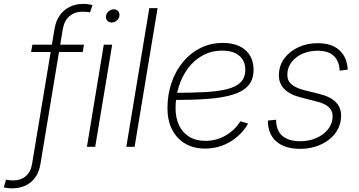

<svg xmlns="http://www.w3.org/2000/svg" viewBox="-120 -770 1882 1007"><path d="M320.3 -535.6 314 -497.1H43L49.8 -535.6ZM-55.2 217.8Q-64 217.8 -71 217.3Q-78.1 216.8 -85.2 215.6Q-92.3 214.4 -100.1 212.9L-88.4 172.4Q-79.6 174.3 -70.1 175.3Q-60.5 176.3 -50.8 176.3Q-11.7 176.3 14.9 154.3Q41.5 132.3 48.3 88.9L166 -619.1Q172.9 -660.6 193.6 -689.7Q214.4 -718.8 245.8 -734.1Q277.3 -749.5 315.9 -749.5Q329.6 -749.5 341.3 -748Q353 -746.6 365.2 -743.7L352.1 -705.1Q343.8 -707 333.5 -707.8Q323.2 -708.5 311 -708.5Q272 -708.5 244.6 -685.5Q217.3 -662.6 209.5 -618.2L92.3 88.9Q85.9 130.4 65.7 159.2Q45.4 188 14.6 202.9Q-16.1 217.8 -55.2 217.8Z M335.9 0 424.3 -535.6H468.3L379.4 0ZM465.3 -651.9Q450.7 -651.9 442.1 -662.1Q433.6 -672.4 436 -686.5Q438 -701.2 450.2 -711.2Q462.4 -721.2 477.1 -721.2Q491.7 -721.2 500 -711.2Q508.3 -701.2 506.3 -686.5Q503.9 -672.4 491.9 -662.1Q480 -651.9 465.3 -651.9Z M706.5 -727.5 585.9 0H542.5L663.1 -727.5Z M955.6 9.3Q896 9.3 851.6 -16.6Q807.1 -42.5 782.7 -90.1Q758.3 -137.7 758.3 -202.6Q758.3 -274.4 779.8 -336.7Q801.3 -398.9 840.3 -445.8Q879.4 -492.7 932.4 -518.8Q985.4 -544.9 1048.3 -544.9Q1100.1 -544.9 1136.2 -527.6Q1172.4 -510.3 1191.2 -478.5Q1210 -446.8 1210 -404.3Q1210 -352.1 1181.9 -320.8Q1153.8 -289.6 1099.6 -273.2Q1045.4 -256.8 967.5 -251.2Q889.6 -245.6 790.5 -245.6L794.4 -283.2Q884.8 -283.2 954.3 -286.9Q1023.9 -290.5 1071 -302.5Q1118.2 -314.5 1142.3 -338.6Q1166.5 -362.8 1166.5 -403.8Q1166.5 -450.2 1135.5 -477.3Q1104.5 -504.4 1045.4 -504.4Q988.8 -504.4 943.4 -479.5Q897.9 -454.6 866.2 -412.1Q834.5 -369.6 817.6 -315.4Q800.8 -261.2 800.8 -202.1Q800.8 -151.9 818.8 -113.3Q836.9 -74.7 872.1 -53Q907.2 -31.2 957.5 -31.2Q1015.6 -31.2 1064.2 -59.8Q1112.8 -88.4 1140.6 -133.8L1181.2 -122.1Q1148.9 -64 1088.6 -27.3Q1028.3 9.3 955.6 9.3Z M1454.1 10.7Q1402.8 10.7 1366 -5.1Q1329.1 -21 1308.6 -51.3Q1288.1 -81.5 1285.2 -123.5Q1285.2 -128.4 1285.2 -130.4Q1285.2 -132.3 1285.2 -137.7L1328.1 -142.1Q1328.1 -85.9 1360.8 -57.6Q1393.6 -29.3 1454.6 -29.3Q1500.5 -29.3 1538.8 -45.9Q1577.1 -62.5 1600.3 -91.6Q1623.5 -120.6 1624.5 -157.7Q1625.5 -188.5 1604.7 -207.8Q1584 -227.1 1542 -237.3L1458.5 -258.8Q1399.4 -273.4 1370.1 -304.2Q1340.8 -335 1342.8 -380.9Q1344.7 -429.2 1372.8 -465.8Q1400.9 -502.4 1446.3 -522.9Q1491.7 -543.5 1545.9 -543.5Q1615.7 -543.5 1655.5 -510.7Q1695.3 -478 1702.6 -418.5Q1703.1 -414.6 1703.4 -411.9Q1703.6 -409.2 1703.6 -404.8L1661.6 -399.4Q1659.2 -449.7 1630.6 -476.8Q1602.1 -503.9 1545.4 -503.9Q1502 -503.9 1466.3 -488Q1430.7 -472.2 1409.2 -444.3Q1387.7 -416.5 1387.2 -380.9Q1385.7 -349.1 1407.5 -329.1Q1429.2 -309.1 1474.6 -297.4L1556.6 -276.9Q1613.8 -262.7 1642.3 -233.2Q1670.9 -203.6 1668.9 -157.7Q1667.5 -120.1 1650.1 -89.1Q1632.8 -58.1 1603 -35.6Q1573.2 -13.2 1534.9 -1.2Q1496.6 10.7 1454.1 10.7Z"/></svg>

Font: Inter 20pt ExtraLight
Style: Italic
Weight: 250
Italic angle: -9.3988°
Version: Version 4.001;git-66647c0bb